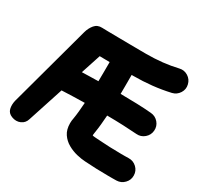

<svg xmlns="http://www.w3.org/2000/svg" viewBox="-175 -961 1294 1258"><g transform="rotate(30 471.5 -332.5)"><path d="M939.9 -689.9Q948.2 -656.2 929.7 -627Q911.1 -597.7 877.4 -589.4Q811 -574.2 742.4 -566.9Q673.8 -559.6 602.5 -559.6Q597.7 -559.6 589.8 -559.6Q589.8 -552.7 589.8 -546.4Q589.8 -515.1 589.8 -482.2Q589.8 -449.2 589.4 -416Q653.8 -415.5 714.1 -413.6Q774.4 -411.6 823.7 -407.2Q858.4 -404.3 880.9 -377.9Q903.3 -351.6 900.4 -316.9Q897.5 -282.7 871.1 -260Q844.7 -237.3 810.1 -240.2Q765.1 -243.7 706.3 -246.1Q647.5 -248.5 584 -249Q581.5 -211.9 578.1 -178Q574.7 -144 569.8 -114.3Q567.9 -102.1 567.4 -97.2Q566.9 -92.3 566.9 -89.4Q566.9 -87.4 584 -85.9Q601.1 -84.5 618.2 -83.5Q664.6 -80.6 703.1 -78.9Q741.7 -77.1 787.1 -77.1Q802.7 -77.1 816.9 -77.1Q831.1 -77.1 845.7 -77.6Q880.4 -78.6 905.8 -54.7Q931.2 -30.8 931.6 3.9Q932.6 38.1 908.4 63.2Q884.3 88.4 849.6 89.4Q833.5 89.8 818.1 89.8Q802.7 89.8 787.1 89.8Q738.8 89.8 697 88.1Q655.3 86.4 608.4 83.5Q580.1 82 544.2 73.5Q508.3 64.9 474.9 46.1Q441.4 27.3 419.9 -4.4Q398.4 -36.1 398.4 -84.5Q398.4 -95.2 399.4 -103.8Q400.4 -112.3 402.3 -121.6Q406.7 -147.5 409.9 -179.4Q413.1 -211.4 415.5 -247.6Q369.6 -246.6 324 -245.4Q278.3 -244.1 242.7 -242.2L155.3 25.9Q146 58.6 115.5 72Q85 85.4 50.3 71.8Q19 59.6 12.2 31Q5.4 2.4 13.2 -30.8L180.7 -647Q189.9 -681.2 211.2 -706.8Q232.4 -732.4 269 -730.5Q277.8 -730 311.3 -729.5Q344.7 -729 389.6 -728.5Q434.6 -728 479.7 -727.5Q524.9 -727.1 558.8 -726.8Q592.8 -726.6 602.5 -726.6Q665.5 -726.6 724.9 -732.9Q784.2 -739.3 839.4 -752.4Q873 -760.7 902.6 -742.2Q932.1 -723.6 939.9 -689.9ZM347.2 -561.5 298.3 -412.1Q328.1 -413.1 359.6 -413.8Q391.1 -414.6 421.9 -415Q422.4 -449.2 422.6 -482.4Q422.9 -515.6 422.9 -546.4Q422.9 -553.2 422.9 -560.5Q403.8 -561 384.5 -561Q365.2 -561 347.2 -561.5Z"/></g></svg>

Font: Mikhak-DS2-FD Black
Style: Regular
Weight: 900
Designer: Amin Abedi
Version: Version 3.2